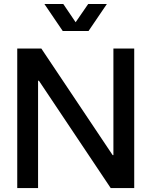

<svg xmlns="http://www.w3.org/2000/svg" viewBox="-20 -953 767 973"><path d="M67.4 -707H189.5L550.8 -167H554.7V-707H660.2V0H541L177.2 -543.9H172.9V0H67.4ZM300.8 -932.6 363.3 -840.3 426.8 -932.6H521.5L428.7 -795.9H297.9L205.1 -932.6Z"/></svg>

Font: Wanted Sans Medium
Style: Regular
Weight: 500
Designer: Original Design by Kil Hyung-jin and Kang Hanbin, Wanted Lab, Inc; Hangeul from Source Han Sans by Jang Soo-young and Ka
Foundry: Wanted Lab, Inc.
Version: Version 1.001